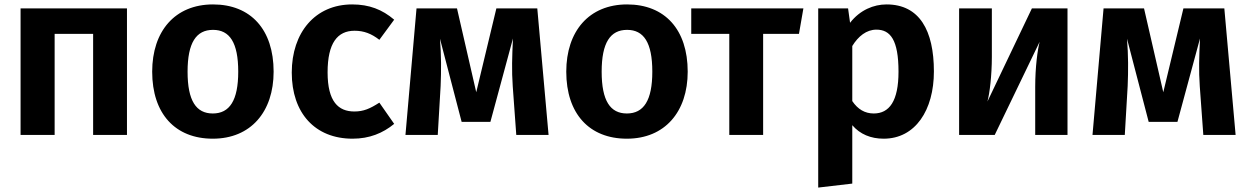

<svg xmlns="http://www.w3.org/2000/svg" viewBox="-20 -610 5645 868"><path d="M401 0H554V-572H73V0H227V-457H401Z M943 -590C771 -590 668 -469 668 -286C668 -96 772 17 942 17C1114 17 1217 -105 1217 -286C1217 -476 1114 -590 943 -590ZM943 -475C1018 -475 1057 -418 1057 -286C1057 -156 1018 -97 942 -97C867 -97 828 -154 828 -286C828 -417 867 -475 943 -475Z M1572 -590C1405 -590 1299 -463 1299 -282C1299 -99 1404 17 1574 17C1650 17 1711 -8 1762 -50L1695 -146C1653 -119 1624 -106 1582 -106C1510 -106 1461 -150 1461 -283C1461 -416 1506 -471 1583 -471C1625 -471 1659 -458 1695 -430L1762 -521C1708 -567 1649 -590 1572 -590Z M2409 -572H2224L2133 -193L2046 -572H1863L1813 0H1959L1972 -221C1975 -292 1975 -360 1969 -435L2067 -59H2197L2299 -436C2295 -352 2293 -292 2298 -220L2314 0H2460Z M2815 -590C2643 -590 2540 -469 2540 -286C2540 -96 2644 17 2814 17C2986 17 3089 -105 3089 -286C3089 -476 2986 -590 2815 -590ZM2815 -475C2890 -475 2929 -418 2929 -286C2929 -156 2890 -97 2814 -97C2739 -97 2700 -154 2700 -286C2700 -417 2739 -475 2815 -475Z M3612 -572H3105V-457H3277V0H3430V-457H3592Z M3988 -590C3930 -590 3868 -565 3823 -507L3814 -572H3679V238L3833 220V-44C3868 -3 3917 17 3975 17C4118 17 4202 -112 4202 -287C4202 -472 4137 -590 3988 -590ZM3930 -97C3890 -97 3858 -116 3833 -153V-402C3860 -446 3897 -476 3942 -476C4005 -476 4042 -430 4042 -286C4042 -152 4000 -97 3930 -97Z M4806 -572H4645L4444 -151C4454 -187 4464 -269 4464 -353V-572H4316V0H4477L4680 -421C4671 -386 4660 -308 4660 -217V0H4806Z M5515 -572H5330L5239 -193L5152 -572H4969L4919 0H5065L5078 -221C5081 -292 5081 -360 5075 -435L5173 -59H5303L5405 -436C5401 -352 5399 -292 5404 -220L5420 0H5566Z"/></svg>

Font: Glow Sans TC Normal
Style: Bold
Weight: 700
Designer: Ryoko NISHIZUKA (kana, bopomofo & ideographs); Paul D. Hunt (Latin, Greek & Cyrillic); Sandoll Communications, Soo-young
Version: Version 0.93